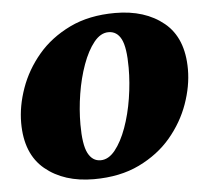

<svg xmlns="http://www.w3.org/2000/svg" viewBox="-45 -594 715 652"><g transform="rotate(-5 313.0 -268.0)"><path d="M250 10Q148 10 84 -43Q20 -96 20 -202Q20 -259 41.5 -319.5Q63 -380 106 -431Q149 -482 215 -514Q281 -546 370 -546Q472 -546 536 -493.5Q600 -441 600 -334Q600 -277 578.5 -216.5Q557 -156 514 -105Q471 -54 405 -22Q339 10 250 10ZM278 -52Q305 -52 327.5 -80Q350 -108 366.5 -153.5Q383 -199 391.5 -252.5Q400 -306 400 -357Q400 -426 385.5 -454.5Q371 -483 342 -483Q315 -483 292.5 -455Q270 -427 253.5 -381.5Q237 -336 228.5 -283Q220 -230 220 -179Q220 -110 235 -81Q250 -52 278 -52Z"/></g></svg>

Font: Noto Serif Black
Style: Italic
Weight: 900
Italic angle: -12°
Designer: Monotype Design Team
Foundry: Monotype Imaging Inc.
Version: Version 2.013